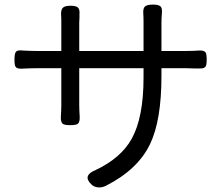

<svg xmlns="http://www.w3.org/2000/svg" viewBox="-20 -788 964 836"><path d="M409 28Q391 27 379 16Q337 -23 395 -47Q506 -99 553 -183Q605 -276 605 -450V-491H325V-332Q325 -311 327 -279Q328 -257 319 -249Q311 -243 286 -243Q261 -243 253 -249Q244 -257 245 -279Q247 -311 247 -332V-491H142Q113 -491 75 -489Q54 -488 48 -497Q43 -504 43 -528Q43 -554 49 -562Q56 -571 79 -568Q115 -566 142 -566H247V-691Q247 -714 246 -724Q245 -746 254 -754.5Q263 -763 287 -763Q311 -763 319.5 -755Q328 -747 326 -725Q326 -720 326 -710Q325 -697 325 -691V-566H465H605V-688Q605 -715 604 -727Q602 -751 611 -759.5Q620 -768 646 -768Q670 -768 678.5 -760.5Q687 -753 685 -731Q683 -707 683 -688V-566H791Q818 -566 848 -568Q868 -569 875 -560Q880 -552 880 -528.5Q880 -505 875 -498Q869 -489 849 -490Q842 -490 825 -490Q803 -491 791 -491H683V-457Q683 -265 634 -162Q581 -50 441 21Q425 29 409 28Z"/></svg>

Font: GenSenRounded JP R
Style: Regular
Weight: 400
Version: Version 1.501;PS 1;hotconv 16.6.51;makeotf.lib2.5.65220